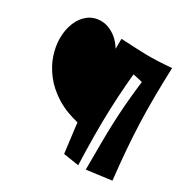

<svg xmlns="http://www.w3.org/2000/svg" viewBox="-176 -960 1105 1120"><g transform="rotate(30 376.5 -400.0)"><path d="M372 -215Q281 -236 216.5 -276.5Q152 -317 111 -370Q70 -423 51 -480Q32 -537 32 -591Q32 -648 51 -695Q70 -742 106 -770Q142 -798 191 -798Q239 -798 286 -764.5Q333 -731 366.5 -658Q400 -585 406 -465ZM495 -2 391 -18Q378 -116 369.5 -189Q361 -262 356 -324.5Q351 -387 348.5 -450.5Q346 -514 345.5 -590Q345 -666 345 -767L522 -745Q510 -639 503 -550Q496 -461 493 -377Q490 -293 490.5 -202.5Q491 -112 495 -2ZM546 -2Q546 -103 546.5 -179Q547 -255 549.5 -318.5Q552 -382 557 -444.5Q562 -507 570.5 -580.5Q579 -654 592 -751L686 -767Q682 -658 681.5 -567.5Q681 -477 684 -393Q687 -309 694 -220Q701 -131 713 -24ZM678 -582Q630 -593 600 -601Q570 -609 547 -614.5Q524 -620 499 -624Q474 -628 438 -631.5Q402 -635 344 -638L345 -767Q405 -764 444.5 -762Q484 -760 517 -759.5Q550 -759 589 -760.5Q628 -762 686 -767Z"/></g></svg>

Font: Marhey Light
Style: Regular
Weight: 300
Designer: Nur Syamsi & Bustanul Arifin
Foundry: Namelatype
Version: Version 1.000